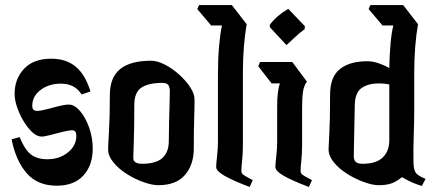

<svg xmlns="http://www.w3.org/2000/svg" viewBox="-20 -740 1728 762"><path d="M205 -3Q129 -3 86 -52.5Q43 -102 26 -187L58 -196Q77 -148 101.5 -128Q126 -108 168 -108Q216 -108 249.5 -135Q283 -162 283 -201Q283 -223 267 -223Q254 -223 229.5 -217Q205 -211 181 -204.5Q157 -198 145 -198Q127 -198 108.5 -215Q90 -232 74 -258.5Q58 -285 48 -314Q38 -343 38 -368Q38 -427 75.5 -467Q113 -507 183 -507Q243 -507 281 -475Q319 -443 339 -377L304 -365Q277 -408 222 -408Q174 -408 141 -383Q108 -358 108 -320Q108 -300 127 -300Q142 -300 166 -306.5Q190 -313 214 -319Q238 -325 253 -325Q276 -325 298 -299Q320 -273 334 -233Q348 -193 348 -151Q348 -84 311 -43.5Q274 -3 205 -3Z M608 -5Q584 -5 550 -17Q516 -29 484 -49Q452 -69 430.5 -95Q409 -121 409 -148Q409 -160 412.5 -218Q416 -276 416 -363Q416 -433 457 -466Q498 -499 580 -499Q604 -499 633.5 -484Q663 -469 690 -445Q717 -421 734.5 -394.5Q752 -368 752 -345Q752 -307 750.5 -263Q749 -219 749 -150Q749 -86 714 -45.5Q679 -5 608 -5ZM544 -90Q599 -90 624.5 -113Q650 -136 650 -181Q650 -213 651 -253.5Q652 -294 653 -328.5Q654 -363 654 -377Q654 -394 648 -402.5Q642 -411 624 -411Q570 -411 541.5 -392.5Q513 -374 513 -323Q513 -227 511 -178.5Q509 -130 509 -113Q509 -90 544 -90Z M971 2Q907 -22 872.5 -41.5Q838 -61 838 -77Q838 -91 841.5 -120.5Q845 -150 845 -178V-447Q845 -507 849.5 -557.5Q854 -608 861 -639H818L763 -704L770 -720H900L959 -644Q952 -605 948 -555.5Q944 -506 944 -455V-167Q944 -131 941 -103.5Q938 -76 938 -62Q938 -52 945.5 -46.5Q953 -41 983 -25Z M1117 -561 1051 -632V-642Q1078 -678 1124 -705L1190 -636L1189 -624Q1169 -610 1151.5 -593Q1134 -576 1117 -561ZM1206 2Q1142 -22 1107.5 -41.5Q1073 -61 1073 -77Q1073 -91 1076.5 -120.5Q1080 -150 1080 -178V-321Q1080 -347 1082.5 -369.5Q1085 -392 1091 -409H1058L1005 -477L1012 -494H1140L1198 -416Q1186 -400 1182.5 -376Q1179 -352 1179 -315V-167Q1179 -131 1176 -103.5Q1173 -76 1173 -62Q1173 -52 1180.5 -46.5Q1188 -41 1218 -25Z M1654 -2Q1631 -9 1613.5 -17Q1596 -25 1575 -37Q1555 -20 1534.5 -12.5Q1514 -5 1483 -5Q1459 -5 1425.5 -17Q1392 -29 1359.5 -49Q1327 -69 1305.5 -95Q1284 -121 1284 -148Q1284 -159 1287 -211.5Q1290 -264 1290 -364Q1290 -435 1329 -466Q1368 -497 1438 -497Q1459 -497 1482.5 -489Q1506 -481 1525 -470Q1526 -523 1530 -567Q1534 -611 1541 -639H1498L1443 -704L1450 -720H1580L1639 -644Q1632 -605 1628 -555.5Q1624 -506 1624 -455V-304Q1624 -255 1622 -203.5Q1620 -152 1621 -94Q1622 -64 1631 -53Q1640 -42 1669 -30ZM1384 -121Q1384 -104 1392.5 -97Q1401 -90 1419 -90Q1473 -90 1499 -115Q1525 -140 1525 -185V-405Q1506 -409 1484 -409Q1442 -409 1415.5 -391Q1389 -373 1388 -323Z"/></svg>

Font: Jaini
Style: Regular
Weight: 400
Designer: Maithili Shingre, Girish Dalvi (Devanagari), Taresh Vohra (Latin)
Foundry: Ek Type
Version: Version 2.000; ttfautohint (v1.8.4.7-5d5b)